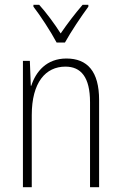

<svg xmlns="http://www.w3.org/2000/svg" viewBox="-20 -877 507 804"><path d="M217 -699H252C277 -744 319 -807 350 -849V-857H326C291 -816 263 -779 234 -737C208 -778 173 -825 144 -857H120V-849C148 -813 192 -746 217 -699ZM258 -632C175 -632 130 -577 111 -518H109L105 -622H76V-93H113V-395C113 -532 171 -598 254 -598C319 -598 357 -554 357 -449V-93H395V-458C395 -578 346 -632 258 -632Z"/></svg>

Font: Noto Sans Telugu UI Condensed ExtraLight
Style: Regular
Weight: 200
Width: 3
Designer: Jelle Bosma - Monotype Design Team
Foundry: Monotype Imaging Inc.
Version: Version 2.005